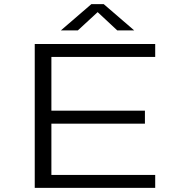

<svg xmlns="http://www.w3.org/2000/svg" viewBox="-20 -914 915 934"><path d="M149 0V-700H735V-637H230V-375.5H685V-312.5H230V-63H735V0ZM276 -766 424.5 -894H484.5L633 -766H550.5L455 -855L358.5 -766Z"/></svg>

Font: Trispace SemiExpanded Light
Style: Regular
Weight: 300
Width: 6
Designer: Tyler Finck
Foundry: Etcetera Type Company
Version: Version 1.210; ttfautohint (v1.8.3)